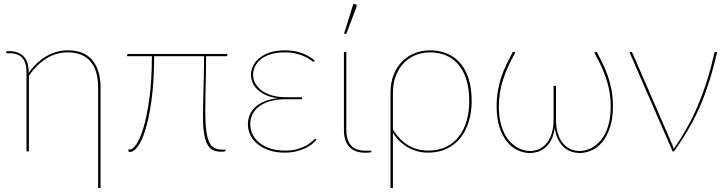

<svg xmlns="http://www.w3.org/2000/svg" viewBox="-20 -746 3588 946"><path d="M475.5 180H463.5V-314Q463.5 -355 454.5 -387.2Q445.5 -419.5 426.8 -442Q408 -464.5 379.8 -476.2Q351.5 -488 313.5 -488Q256 -488 207.5 -457.2Q159 -426.5 122.5 -372.5V0H110.5V-386.5Q110.5 -438 89.8 -461Q69 -484 24 -484H10V-489Q10 -494 24 -494Q70 -494 95.8 -469Q121.5 -444 121.5 -386.5Q138.5 -412 160 -432.5Q181.5 -453 205.8 -467.5Q230 -482 257.2 -490Q284.5 -498 313.5 -498Q395 -498 435.2 -449.5Q475.5 -401 475.5 -314Z M1100 -480V-474Q1100 -471 1098.5 -470Q1097 -469 1092.5 -469H995.5Q995.5 -425 994.8 -388.2Q994 -351.5 993.2 -318.8Q992.5 -286 992 -256.5Q991.5 -227 991.5 -198Q991.5 -138 996.5 -100.8Q1001.5 -63.5 1012.2 -43Q1023 -22.5 1039.8 -15.5Q1056.5 -8.5 1080 -8.5H1091V-3.5Q1091 -1.5 1087 0Q1083 1.5 1070 1.5Q1048.5 1.5 1031.8 -5.2Q1015 -12 1003.5 -31.2Q992 -50.5 986 -85Q980 -119.5 980 -175.5Q980 -197 980.8 -229Q981.5 -261 982.5 -299.2Q983.5 -337.5 984.5 -380.8Q985.5 -424 985.5 -469H739.5Q739 -342 726.5 -252.2Q714 -162.5 696.2 -106Q678.5 -49.5 658.5 -23.5Q638.5 2.5 622.5 2.5Q613 2.5 613 -1V-10H622.5Q634 -10 651.8 -35Q669.5 -60 686.2 -114.8Q703 -169.5 715.5 -256.8Q728 -344 728.5 -469H606V-473Q606 -475.5 607.8 -477.8Q609.5 -480 614 -480Z M1528 -444Q1526 -442 1524 -442Q1521 -442 1512 -449.2Q1503 -456.5 1486.2 -465Q1469.5 -473.5 1444 -480.8Q1418.5 -488 1382.5 -488Q1342 -488 1312.8 -478.5Q1283.5 -469 1264.5 -453.5Q1245.5 -438 1236.2 -418Q1227 -398 1227 -377.5Q1227 -354.5 1238.5 -334.2Q1250 -314 1271 -299Q1292 -284 1321.5 -275.5Q1351 -267 1387 -267H1467.5V-257H1387Q1345.5 -257 1313 -248Q1280.5 -239 1258.2 -222.8Q1236 -206.5 1224.5 -184Q1213 -161.5 1213 -134.5Q1213 -106 1225.5 -82Q1238 -58 1260.5 -40.8Q1283 -23.5 1314.2 -13.8Q1345.5 -4 1383 -4Q1423.5 -4 1451 -13Q1478.5 -22 1495.8 -33Q1513 -44 1521.5 -53Q1530 -62 1533 -62Q1535 -62 1537 -60L1539 -58Q1531.5 -47 1517.2 -35.8Q1503 -24.5 1483.2 -15.2Q1463.5 -6 1438.2 0Q1413 6 1383 6Q1342.5 6 1309.2 -4.5Q1276 -15 1252 -33.8Q1228 -52.5 1214.8 -78.2Q1201.5 -104 1201.5 -134Q1201.5 -157.5 1210.2 -179Q1219 -200.5 1237.2 -217.8Q1255.5 -235 1283.2 -246.5Q1311 -258 1349.5 -262Q1312.5 -266.5 1287.2 -278.8Q1262 -291 1246.2 -307Q1230.5 -323 1223.5 -341.5Q1216.5 -360 1216.5 -377.5Q1216.5 -399 1226.5 -420.5Q1236.5 -442 1257 -459.2Q1277.5 -476.5 1308.8 -487.2Q1340 -498 1382.5 -498Q1432.5 -498 1469.2 -483.8Q1506 -469.5 1531 -447Z M1674.5 0ZM1674.5 -490H1686.5V-106Q1686.5 -56 1709.2 -29.8Q1732 -3.5 1780.5 -3.5H1810V1.5Q1810 2.5 1809.2 3.2Q1808.5 4 1805.5 4.8Q1802.5 5.5 1796.5 6Q1790.5 6.5 1780 6.5Q1728.5 6.5 1701.5 -22Q1674.5 -50.5 1674.5 -106ZM1675 -579.5 1720.5 -725.5H1729.5Q1734 -725.5 1736.5 -721.5Q1739 -717.5 1736.5 -712L1686.5 -579.5Z M1904 -289Q1904 -337.5 1919 -376.2Q1934 -415 1960.2 -442Q1986.5 -469 2022.2 -483.5Q2058 -498 2099.5 -498Q2143.5 -498 2181 -482.8Q2218.5 -467.5 2246 -436.8Q2273.5 -406 2288.8 -358.8Q2304 -311.5 2304 -248Q2304 -194.5 2290.2 -148.2Q2276.5 -102 2249.5 -67.8Q2222.5 -33.5 2182.2 -13.8Q2142 6 2089 6Q2034.5 6 1989.5 -20Q1944.5 -46 1916 -91.5V180H1904ZM1916 -107.5Q1949 -55 1992.8 -29.5Q2036.5 -4 2089 -4Q2140.5 -4 2178.5 -22.8Q2216.5 -41.5 2241.8 -74.5Q2267 -107.5 2279.5 -152Q2292 -196.5 2292 -248Q2292 -308.5 2277.8 -353.8Q2263.5 -399 2238 -428.8Q2212.5 -458.5 2177 -473.2Q2141.5 -488 2099.5 -488Q2060.5 -488 2027 -474.2Q1993.5 -460.5 1968.8 -434.5Q1944 -408.5 1930 -371.8Q1916 -335 1916 -289Z M2590.5 -2Q2617.5 -2 2639 -12.8Q2660.5 -23.5 2675.8 -43.2Q2691 -63 2699.2 -91.5Q2707.5 -120 2707.5 -155.5V-323H2719.5V-155.5Q2719.5 -120 2727.8 -91.5Q2736 -63 2751.2 -43.2Q2766.5 -23.5 2788 -12.8Q2809.5 -2 2836.5 -2Q2850.5 -2 2867.5 -6.5Q2884.5 -11 2901.5 -21.2Q2918.5 -31.5 2934.2 -48Q2950 -64.5 2962.2 -89.2Q2974.5 -114 2981.8 -147Q2989 -180 2989 -223Q2989 -288.5 2969 -351.5Q2949 -414.5 2910 -483Q2908.5 -486 2910.2 -488Q2912 -490 2914.5 -490H2920.5Q2936.5 -460 2951 -430Q2965.5 -400 2976.2 -367.8Q2987 -335.5 2993.5 -299.8Q3000 -264 3000 -223Q3000 -161 2985.2 -117.2Q2970.5 -73.5 2947.2 -45.8Q2924 -18 2894.5 -5Q2865 8 2836 8Q2817.5 8 2797.8 2Q2778 -4 2761 -18.2Q2744 -32.5 2731.2 -56.2Q2718.5 -80 2713.5 -116Q2708.5 -80 2695.8 -56.2Q2683 -32.5 2665.8 -18.2Q2648.5 -4 2629 2Q2609.5 8 2591 8Q2561.5 8 2532.2 -5Q2503 -18 2479.8 -45.8Q2456.5 -73.5 2441.8 -117.2Q2427 -161 2427 -223Q2427 -264 2433.2 -299.8Q2439.5 -335.5 2450.5 -367.8Q2461.5 -400 2476 -430Q2490.5 -460 2506.5 -490H2512.5Q2515 -490 2516.8 -488Q2518.5 -486 2517 -483Q2478 -414.5 2458 -351.5Q2438 -288.5 2438 -223Q2438 -180 2445.2 -147Q2452.5 -114 2464.8 -89.2Q2477 -64.5 2492.8 -48Q2508.5 -31.5 2525.5 -21.2Q2542.5 -11 2559.2 -6.5Q2576 -2 2590.5 -2Z M3513.5 -490Q3500.5 -434 3486.8 -386.2Q3473 -338.5 3458.2 -296.5Q3443.5 -254.5 3426.8 -216.8Q3410 -179 3390.8 -143.2Q3371.5 -107.5 3349.2 -72.2Q3327 -37 3301 0H3294L3081 -490H3088Q3092 -490 3094 -487.8Q3096 -485.5 3097 -483L3292 -34Q3297 -22.5 3299 -13Q3333.5 -61 3362.8 -112.8Q3392 -164.5 3416.8 -222.2Q3441.5 -280 3462 -344.2Q3482.5 -408.5 3498.5 -480.5Q3499.5 -486 3502 -488Q3504.5 -490 3507.5 -490Z"/></svg>

Font: Lato Hairline
Style: Regular
Weight: 100
Designer: Lukasz Dziedzic
Foundry: tyPoland Lukasz Dziedzic
Version: Version 2.007; 2014-02-27